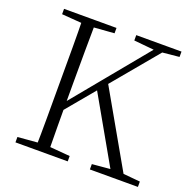

<svg xmlns="http://www.w3.org/2000/svg" viewBox="-128 -850 974 977"><g transform="rotate(20 359.5 -361.5)"><path d="M162 0Q164 -83 164 -166Q164 -249 164 -333V-390Q164 -474 164 -557.5Q164 -641 162 -723H231Q230 -641 229.5 -557.5Q229 -474 229 -390V-272Q229 -225 229.5 -154Q230 -83 231 0ZM56 0V-29L188 -40H207L339 -29V0ZM56 -694V-723H340V-694L207 -684H188ZM459 0V-29L584 -40H600L719 -29V0ZM447 -694V-723H692V-694L590 -684L572 -682ZM196 -199 192 -250H199L215 -270L588 -723H633ZM578 0 347 -406 389 -456 649 0Z"/></g></svg>

Font: Noto Serif KR ExtraLight
Style: Regular
Weight: 200
Designer: Ryoko NISHIZUKA 西塚涼子 (kana & ideographs); Frank Grießhammer (Latin, Greek & Cyrillic); Wenlong ZHANG 张文龙 (bopomofo); San
Foundry: Adobe
Version: Version 2.002-H1;hotconv 1.1.0;makeotfexe 2.6.0